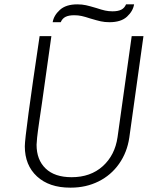

<svg xmlns="http://www.w3.org/2000/svg" viewBox="-20 -852 719 882"><path d="M216 -686 173 -380Q168 -347 160.5 -295.5Q153 -244 150.5 -220Q148 -196 148 -187Q148 -118 189.5 -78Q231 -38 309 -38Q396 -38 452 -88.5Q508 -139 520 -222L585 -686H639L574 -220Q564 -152 527 -99.5Q490 -47 432.5 -18.5Q375 10 306 10H302Q206 10 150 -41.5Q94 -93 94 -180Q94 -230 162 -686ZM483 -750Q461 -750 443 -754Q425 -758 395 -767Q371 -775 355 -778.5Q339 -782 321 -782Q296 -782 281 -774.5Q266 -767 259 -750H222Q227 -781 255 -806.5Q283 -832 335 -832Q357 -832 375 -828Q393 -824 423 -815Q447 -807 463 -803.5Q479 -800 497 -800Q522 -800 537 -807.5Q552 -815 559 -832H596Q591 -801 563.5 -775.5Q536 -750 483 -750Z"/></svg>

Font: Chivo Thin Italic
Style: Regular
Weight: 100
Italic angle: -8.05°
Designer: Hector Gatti
Foundry: Omnibus-Type
Version: Version 1.007